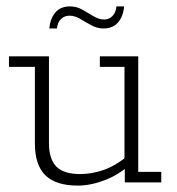

<svg xmlns="http://www.w3.org/2000/svg" viewBox="-20 -570 552 600"><path d="M223 10Q155 10 122 -22Q89 -54 89 -122V-361H8V-394H133V-123Q133 -73 156 -49.5Q179 -26 231 -26Q267 -26 305.5 -39.5Q344 -53 389 -91L369 -67V-361H292V-394H412V-33H484V0H370V-54L389 -58Q352 -24 307.5 -7Q263 10 223 10ZM303 -481Q284 -481 265.5 -491Q247 -501 230.5 -511Q214 -521 197 -521Q182 -521 171 -511Q160 -501 158 -481H134Q137 -512 153 -531Q169 -550 199 -550Q219 -550 237 -540Q255 -530 272 -519.5Q289 -509 306 -509Q320 -509 331 -519.5Q342 -530 344 -550H368Q365 -519 349 -500Q333 -481 303 -481Z"/></svg>

Font: Rokkitt ExtraLight
Style: Regular
Weight: 250
Version: Version 3.103